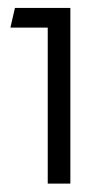

<svg xmlns="http://www.w3.org/2000/svg" viewBox="-20 -820 239 477"><path d="M98.6 -363.8H154.8V-800.3H17.1L5.9 -751.5H98.6Z"/></svg>

Font: Guggenheim Sans Display Light
Style: Regular
Weight: 300
Designer: Modified by Tom Baber under direction of Pentagram Design 2023
Foundry: rsms
Version: Version 1.001;Glyphs 3.1.2 (3151)